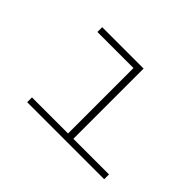

<svg xmlns="http://www.w3.org/2000/svg" viewBox="-103 -703 905 905"><g transform="rotate(45 350.0 -250.0)"><path d="M140.5 0V-32H381V-468H140.5V-500H416.5V-32H654V0Z"/></g></svg>

Font: Trispace SemiExpanded Thin
Style: Regular
Weight: 100
Width: 6
Designer: Tyler Finck
Foundry: Etcetera Type Company
Version: Version 1.210; ttfautohint (v1.8.3)